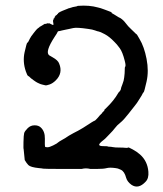

<svg xmlns="http://www.w3.org/2000/svg" viewBox="-20 -590 587 691"><path d="M185 -538 188 -540Q188 -544 204.5 -551Q221 -558 222 -558Q223 -558 224.5 -559Q226 -560 226.5 -560Q227 -560 229 -560.5Q231 -561 232.5 -561.5Q234 -562 237.5 -563Q241 -564 242 -564.5Q243 -565 250 -566Q257 -567 258 -568Q259 -569 262 -569Q301 -572 333 -563Q337 -562 342.5 -560.5Q348 -559 358 -555Q383 -546 382 -545Q381 -544 382 -543Q385 -541 391.5 -537.5Q398 -534 402 -531Q406 -528 413 -525Q424 -518 432.5 -506.5Q441 -495 452 -485Q463 -475 465.5 -472Q468 -469 470.5 -467.5Q473 -466 475 -462Q477 -458 482 -450Q499 -422 507.5 -378Q516 -334 507.5 -296.5Q499 -259 497 -258Q495 -257 492.5 -251.5Q490 -246 486.5 -241Q483 -236 478 -227.5Q473 -219 466 -210.5Q459 -202 442 -180Q425 -158 413 -148.5Q401 -139 394 -129.5Q387 -120 374.5 -107.5Q362 -95 360.5 -93Q359 -91 350 -84Q336 -73 337 -68.5Q338 -64 352.5 -64Q367 -64 368 -63Q369 -62 374 -62Q379 -62 386.5 -60.5Q394 -59 409 -59Q424 -59 431.5 -58Q439 -57 440.5 -59Q442 -61 458 -52Q474 -43 484 -34Q511 -10 514 28Q516 52 504 64Q478 92 453 75Q438 64 434 50Q428 27 415 21Q412 20 408 18Q404 16 396 15Q375 12 364 15Q353 18 329 18H305Q289 14 274 18H209Q139 18 135.5 17Q132 16 120 15Q90 12 82 4Q76 -2 69 -14L65 -54Q64 -53 64.5 -78.5Q65 -104 67 -111Q69 -118 79.5 -128.5Q90 -139 104.5 -139Q119 -139 127 -131Q142 -117 141.5 -91Q141 -65 142 -62.5Q143 -60 150.5 -60Q158 -60 171 -66.5Q184 -73 184 -73.5Q184 -74 188.5 -77Q193 -80 194 -81Q195 -82 206 -88Q217 -94 220 -96.5Q223 -99 228.5 -102Q234 -105 244.5 -111Q255 -117 256 -117Q257 -117 260 -119Q263 -121 270.5 -125Q278 -129 291.5 -138Q305 -147 311 -150.5Q317 -154 318 -154.5Q319 -155 319 -155Q322 -155 329 -163Q336 -171 337 -172Q338 -173 338 -173.5Q338 -174 340 -175.5Q342 -177 342 -177.5Q342 -178 345 -180.5Q348 -183 347.5 -183.5Q347 -184 352 -188.5Q357 -193 355.5 -193.5Q354 -194 363 -202Q390 -228 406 -256Q407 -259 408 -258Q415 -266 415 -269.5Q415 -273 420.5 -286.5Q426 -300 427 -311.5Q428 -323 428.5 -326Q429 -329 429 -338.5Q429 -348 430 -349Q434 -352 429 -371Q421 -403 411 -416.5Q401 -430 400.5 -430Q400 -430 392 -439Q374 -458 357 -467Q340 -476 335.5 -476.5Q331 -477 322 -480.5Q313 -484 297 -486Q256 -492 243.5 -489Q231 -486 227.5 -485.5Q224 -485 217.5 -483.5Q211 -482 203.5 -480.5Q196 -479 195.5 -478.5Q195 -478 191.5 -478Q188 -478 187 -474.5Q186 -471 177 -458Q141 -403 157 -391Q161 -389 169 -384Q189 -373 193 -361Q207 -327 181 -301Q170 -290 158.5 -286Q147 -282 143 -283Q139 -284 132.5 -285.5Q126 -287 122 -289Q118 -291 114.5 -292.5Q111 -294 100.5 -301.5Q90 -309 87.5 -312Q85 -315 81.5 -316.5Q78 -318 73 -333Q61 -368 68.5 -402Q76 -436 78.5 -436.5Q81 -437 84 -444Q87 -451 88 -452Q89 -453 90.5 -456Q92 -459 92.5 -459.5Q93 -460 96 -464Q99 -468 100 -469.5Q101 -471 107.5 -479Q114 -487 117.5 -489Q121 -491 122 -492.5Q123 -494 124 -494L131 -498Q132 -498 135 -500.5Q138 -503 139 -503Q140 -503 141 -504Q142 -505 144 -504Q146 -503 147.5 -505Q149 -507 151 -506Q154 -505 155.5 -506Q157 -507 164 -503Q171 -499 172 -500.5Q173 -502 171.5 -509Q170 -516 171.5 -517.5Q173 -519 172.5 -521Q172 -523 174.5 -524Q177 -525 176.5 -527Q176 -529 177.5 -530Q179 -531 179 -532Q179 -533 180 -533.5Q181 -534 183 -535.5Q185 -537 185 -537Q185 -537 185 -538Z"/></svg>

Font: TT2020 Style E
Style: Regular
Weight: 400
Version: Version 00.2